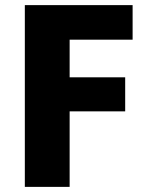

<svg xmlns="http://www.w3.org/2000/svg" viewBox="-20 -720 570 750"><path d="M498 -565H252V-418H469V-285H252V10H77V-700H498Z"/></svg>

Font: Repo ExtraBold
Style: Bold
Weight: 700
Designer: Stefan Peev
Foundry: Context Ltd
Version: Version 1.502